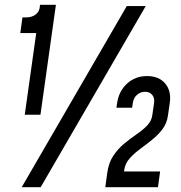

<svg xmlns="http://www.w3.org/2000/svg" viewBox="-20 -775 748 795"><path d="M82.5 -300H147.5L211.5 -755H145.5L145 -748Q143.5 -727 127.8 -715Q112 -703 89 -703H73L64 -638H130ZM70 0H148.5L583.5 -750H505ZM416 0H634L643 -65H493.5L494.5 -72Q498.5 -98.5 516.8 -119Q535 -139.5 559.8 -157.8Q584.5 -176 609.2 -195.8Q634 -215.5 652.5 -239.8Q671 -264 675.5 -297L683 -349Q690 -398.5 664 -429.2Q638 -460 589 -460Q540 -460 506.2 -429Q472.5 -398 465 -349L462 -329H527L530 -349Q533 -369.5 547.2 -382.2Q561.5 -395 580.5 -395Q599.5 -395 610.2 -382.2Q621 -369.5 618 -349L610.5 -297Q607 -273.5 589 -255Q571 -236.5 545.5 -219Q520 -201.5 494.2 -180.2Q468.5 -159 449 -129.8Q429.5 -100.5 424 -58.5Z"/></svg>

Font: Mohave Medium
Style: Italic
Weight: 500
Italic angle: -8°
Designer: Gumpita Rahayu
Foundry: Tokotype
Version: Version 2.002; ttfautohint (v1.8.3)